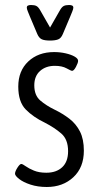

<svg xmlns="http://www.w3.org/2000/svg" viewBox="-20 -738 393 767"><path d="M167 9Q131 9 102 -0.5Q73 -10 56.5 -23Q40 -36 40 -44Q40 -53 49.5 -68Q59 -83 65 -83Q70 -83 82.5 -74Q95 -65 115.5 -56.5Q136 -48 165 -48Q205 -48 228.5 -70Q252 -92 252 -134Q252 -181 225 -204.5Q198 -228 159 -248Q113 -270 83 -300.5Q53 -331 53 -392Q53 -455 93 -492.5Q133 -530 196 -530Q220 -530 242 -525Q264 -520 278 -512Q292 -504 292 -495Q292 -487 283.5 -471Q275 -455 268 -455Q264 -455 246 -465Q228 -475 199 -475Q163 -475 140 -454.5Q117 -434 117 -397Q117 -357 141 -336.5Q165 -316 198 -300Q231 -284 257.5 -263.5Q284 -243 299.5 -212.5Q315 -182 315 -136Q315 -69 273 -30Q231 9 167 9ZM256 -718Q273 -718 273 -708Q273 -702 268.5 -691.5Q264 -681 261 -673L231 -602Q224 -585 212 -580.5Q200 -576 180 -576Q158 -576 147 -581Q136 -586 129 -602L99 -673Q96 -681 91.5 -691.5Q87 -702 87 -708Q87 -718 104 -718Q118 -718 125.5 -714Q133 -710 140 -698L180 -628L220 -698Q227 -710 234.5 -714Q242 -718 256 -718Z"/></svg>

Font: Asap Condensed Light
Style: Regular
Weight: 300
Width: 3
Designer: Pablo Cosgaya
Foundry: Omnibus-Type
Version: Version 3.001; ttfautohint (v1.8.4.7-5d5b)